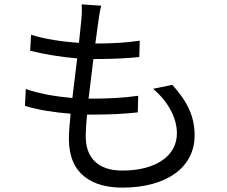

<svg xmlns="http://www.w3.org/2000/svg" viewBox="-20 -812 1040 878"><path d="M98 -405 94 -328C155 -309 228 -298 303 -292C298 -245 295 -205 295 -177C295 -13 404 46 540 46C738 46 870 -44 870 -193C870 -279 837 -348 768 -424L680 -406C753 -344 789 -269 789 -202C789 -99 692 -32 540 -32C426 -32 372 -92 372 -189C372 -213 374 -248 378 -288H414C482 -288 544 -291 610 -298L612 -374C542 -364 472 -361 404 -361H385L407 -542H414C495 -542 553 -545 617 -551L619 -626C561 -617 493 -613 416 -613L430 -716C433 -738 436 -759 443 -786L353 -792C355 -773 355 -755 352 -721L341 -616C267 -621 185 -633 122 -653L118 -580C181 -564 260 -551 333 -545L311 -364C240 -370 164 -382 98 -405Z"/></svg>

Font: Noto Sans HK
Style: Regular
Weight: 400
Designer: Ryoko NISHIZUKA 西塚涼子 (kana, bopomofo & ideographs); Paul D. Hunt (Latin, Greek & Cyrillic); Sandoll Communications 산돌커뮤니
Foundry: Adobe
Version: Version 2.004;hotconv 1.0.118;makeotfexe 2.5.65603